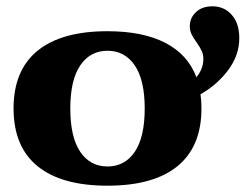

<svg xmlns="http://www.w3.org/2000/svg" viewBox="-20 -579 779 609"><path d="M616 -280Q619 -259 619 -235Q619 -114 543 -52Q467 10 321 10Q175 10 99 -52Q23 -114 23 -235Q23 -356 99 -418Q175 -480 321 -480Q433 -480 504.5 -443Q576 -406 603 -334Q625 -361 625 -392Q625 -406 620 -417Q615 -428 604 -444Q593 -459 587.5 -470.5Q582 -482 582 -496Q582 -522 601.5 -540.5Q621 -559 654 -559Q691 -559 715 -532Q739 -505 739 -458Q739 -404 704 -357Q669 -310 616 -280ZM439 -235Q439 -325 407.5 -371.5Q376 -418 321 -418Q266 -418 234.5 -371.5Q203 -325 203 -235Q203 -144 234.5 -97.5Q266 -51 321 -51Q376 -51 407.5 -97.5Q439 -144 439 -235Z"/></svg>

Font: Taviraj
Style: Bold
Weight: 700
Designer: Katatrad Team
Foundry: CadsonDemak
Version: Version 1.001